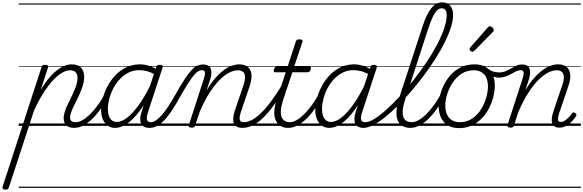

<svg xmlns="http://www.w3.org/2000/svg" viewBox="-158 -1062 4921 1620"><path d="M-114 538Q-127 538 -133.5 531.5Q-140 525 -136 513L192 -494Q196 -506 202 -510.5Q208 -515 221 -515Q238 -515 244.5 -509.5Q251 -504 247 -492L185 -303Q231 -379 276 -426.5Q321 -474 364 -496.5Q407 -519 446 -519Q482 -519 505 -506.5Q528 -494 540 -470Q552 -446 552 -411Q552 -376 540 -338Q528 -300 510.5 -261.5Q493 -223 475 -187.5Q457 -152 445 -122Q433 -92 433 -71Q433 -50 445 -40.5Q457 -31 481 -31Q490 -31 494 -23.5Q498 -16 496 -7Q494 2 487 9.5Q480 17 468 17Q424 17 401.5 -4.5Q379 -26 379 -66Q379 -92 390.5 -125Q402 -158 419.5 -193.5Q437 -229 454.5 -266Q472 -303 484 -338.5Q496 -374 496 -405Q496 -435 480.5 -452Q465 -469 431 -469Q401 -469 364.5 -447.5Q328 -426 288 -383Q248 -340 207.5 -276.5Q167 -213 129 -129L-83 519Q-86 529 -92.5 533.5Q-99 538 -114 538ZM0 513H635V523H0ZM0 -20H635V0H0ZM0 -505H635V-500H0ZM0 -1033H635V-1023H0Z M467 17Q457 17 452 9.5Q447 2 448.5 -7Q450 -16 458.5 -23.5Q467 -31 482 -31Q509 -31 540.5 -49.5Q572 -68 605 -101Q638 -134 670 -179Q702 -224 731 -277Q736 -287 745 -286Q754 -285 760 -278.5Q766 -272 762 -262Q731 -200 695.5 -149Q660 -98 622.5 -61Q585 -24 546 -3.5Q507 17 467 17ZM635 513V523ZM635 -20V0ZM635 -505V-500ZM635 -1033V-1023Z M814 17Q778 17 751.5 -1.5Q725 -20 710 -54.5Q695 -89 695 -136Q695 -180 709 -232Q723 -284 749.5 -334.5Q776 -385 816 -427Q856 -469 908 -494Q960 -519 1024 -519Q1061 -519 1100.5 -506Q1140 -493 1172 -470L1159 -427Q1116 -453 1081.5 -461.5Q1047 -470 1017 -470Q967 -470 925 -448.5Q883 -427 850.5 -391.5Q818 -356 796 -312.5Q774 -269 763 -224.5Q752 -180 752 -141Q752 -109 760.5 -84.5Q769 -60 786 -46.5Q803 -33 828 -33Q867 -33 914 -68.5Q961 -104 1013 -176Q1065 -248 1117 -356L1133 -318Q1076 -199 1020 -125Q964 -51 912 -17Q860 17 814 17ZM1102 17Q1075 17 1057.5 7Q1040 -3 1032 -21.5Q1024 -40 1025.5 -65Q1027 -90 1037 -121L1159 -494Q1163 -506 1170 -510.5Q1177 -515 1190 -515Q1207 -515 1212.5 -508Q1218 -501 1213 -489L1092 -120Q1076 -72 1082 -51.5Q1088 -31 1116 -31Q1126 -31 1130 -23.5Q1134 -16 1132.5 -7Q1131 2 1123.5 9.5Q1116 17 1102 17ZM635 513H1270V523H635ZM635 -20H1270V0H635ZM635 -505H1270V-500H635ZM635 -1033H1270V-1023H635Z M1103 17Q1092 17 1088 9.5Q1084 2 1086.5 -7Q1089 -16 1097 -23.5Q1105 -31 1117 -31Q1134 -31 1155.5 -44.5Q1177 -58 1202 -85.5Q1227 -113 1257 -157Q1287 -201 1321 -262Q1367 -344 1400.5 -394.5Q1434 -445 1459.5 -472Q1485 -499 1508.5 -508.5Q1532 -518 1557 -518Q1567 -518 1569.5 -510.5Q1572 -503 1569 -494Q1566 -485 1560 -477.5Q1554 -470 1547 -470Q1532 -470 1516.5 -462Q1501 -454 1481.5 -431.5Q1462 -409 1433.5 -365Q1405 -321 1364 -250Q1322 -173 1286.5 -121Q1251 -69 1220 -39Q1189 -9 1160.5 4Q1132 17 1103 17ZM1270 513H1370V523H1270ZM1270 -20H1370V0H1270ZM1270 -505H1370V-500H1270ZM1270 -1033H1370V-1023H1270Z M1886 17Q1859 17 1841.5 7Q1824 -3 1816 -21.5Q1808 -40 1810 -66Q1812 -92 1822 -124L1896 -343Q1910 -384 1909.5 -412Q1909 -440 1894 -454.5Q1879 -469 1848 -469Q1816 -469 1777.5 -450Q1739 -431 1696.5 -389Q1654 -347 1610.5 -280Q1567 -213 1526 -116L1489 -4Q1487 6 1480.5 10.5Q1474 15 1459 15Q1447 15 1439 10Q1431 5 1435 -6L1563 -401Q1574 -436 1570.5 -453Q1567 -470 1546 -470Q1536 -470 1531.5 -477.5Q1527 -485 1528.5 -494Q1530 -503 1537.5 -510.5Q1545 -518 1557 -518Q1581 -518 1596.5 -509.5Q1612 -501 1619 -485.5Q1626 -470 1625.5 -448Q1625 -426 1618 -400L1585 -299Q1621 -360 1657.5 -402Q1694 -444 1729.5 -470Q1765 -496 1798.5 -507.5Q1832 -519 1860 -519Q1902 -519 1929.5 -499.5Q1957 -480 1963 -439Q1969 -398 1948 -334L1876 -122Q1860 -74 1865 -52.5Q1870 -31 1901 -31Q1910 -31 1914 -23.5Q1918 -16 1916.5 -7Q1915 2 1907.5 9.5Q1900 17 1886 17ZM1370 513H2054V523H1370ZM1370 -20H2054V0H1370ZM1370 -505H2054V-500H1370ZM1370 -1033H2054V-1023H1370Z M1886 17Q1876 17 1871 9.5Q1866 2 1867.5 -7Q1869 -16 1877.5 -23.5Q1886 -31 1901 -31Q1930 -31 1965.5 -49Q2001 -67 2042 -106Q2083 -145 2131 -209.5Q2179 -274 2235 -367Q2242 -378 2251 -377Q2260 -376 2264.5 -367.5Q2269 -359 2263 -348Q2203 -244 2152 -174Q2101 -104 2056 -62Q2011 -20 1969 -1.5Q1927 17 1886 17ZM2054 513V523ZM2054 -20V0ZM2054 -505V-500ZM2054 -1033V-1023Z M2275 17Q2233 17 2206.5 -1Q2180 -19 2167 -50.5Q2154 -82 2156.5 -125Q2159 -168 2176 -219L2253 -452H2166Q2155 -452 2152.5 -458.5Q2150 -465 2154 -477Q2158 -489 2164 -494.5Q2170 -500 2180 -500H2269L2337 -709Q2341 -721 2347.5 -725.5Q2354 -730 2368 -730Q2385 -730 2391 -724Q2397 -718 2393 -706L2324 -500H2451Q2462 -500 2464 -494Q2466 -488 2463 -476Q2459 -463 2453 -457.5Q2447 -452 2436 -452H2309L2231 -219Q2215 -168 2212 -132.5Q2209 -97 2218 -74.5Q2227 -52 2245 -41.5Q2263 -31 2286 -31Q2296 -31 2301 -23.5Q2306 -16 2305 -7Q2304 2 2296.5 9.5Q2289 17 2275 17ZM2054 513H2442V523H2054ZM2054 -20H2442V0H2054ZM2054 -505H2442V-500H2054ZM2054 -1033H2442V-1023H2054Z M2273 17Q2263 17 2258 9.5Q2253 2 2254.5 -7Q2256 -16 2264.5 -23.5Q2273 -31 2288 -31Q2315 -31 2346.5 -49.5Q2378 -68 2411 -101Q2444 -134 2476 -179Q2508 -224 2537 -277Q2542 -287 2551 -286Q2560 -285 2566 -278.5Q2572 -272 2568 -262Q2537 -200 2501.5 -149Q2466 -98 2428.5 -61Q2391 -24 2352 -3.5Q2313 17 2273 17ZM2441 513V523ZM2441 -20V0ZM2441 -505V-500ZM2441 -1033V-1023Z M2621 17Q2585 17 2558.5 -1.5Q2532 -20 2517 -54.5Q2502 -89 2502 -136Q2502 -180 2516 -232Q2530 -284 2556.5 -334.5Q2583 -385 2623 -427Q2663 -469 2715 -494Q2767 -519 2831 -519Q2868 -519 2907.5 -506Q2947 -493 2979 -470L2966 -427Q2923 -453 2888.5 -461.5Q2854 -470 2824 -470Q2774 -470 2732 -448.5Q2690 -427 2657.5 -391.5Q2625 -356 2603 -312.5Q2581 -269 2570 -224.5Q2559 -180 2559 -141Q2559 -109 2567.5 -84.5Q2576 -60 2593 -46.5Q2610 -33 2635 -33Q2674 -33 2721 -68.5Q2768 -104 2820 -176Q2872 -248 2924 -356L2940 -318Q2883 -199 2827 -125Q2771 -51 2719 -17Q2667 17 2621 17ZM2909 17Q2882 17 2864.5 7Q2847 -3 2839 -21.5Q2831 -40 2832.5 -65Q2834 -90 2844 -121L2966 -494Q2970 -506 2977 -510.5Q2984 -515 2997 -515Q3014 -515 3019.5 -508Q3025 -501 3020 -489L2899 -120Q2883 -72 2889 -51.5Q2895 -31 2923 -31Q2933 -31 2937 -23.5Q2941 -16 2939.5 -7Q2938 2 2930.5 9.5Q2923 17 2909 17ZM2442 513H3077V523H2442ZM2442 -20H3077V0H2442ZM2442 -505H3077V-500H2442ZM2442 -1033H3077V-1023H2442Z M2909 17Q2897 17 2893 9.5Q2889 2 2892 -7Q2895 -16 2903.5 -23.5Q2912 -31 2924 -31Q2955 -31 3000 -58.5Q3045 -86 3099.5 -134.5Q3154 -183 3212.5 -246.5Q3271 -310 3328.5 -383Q3386 -456 3437 -531.5Q3488 -607 3527 -680.5Q3566 -754 3588.5 -819Q3611 -884 3611 -934Q3611 -947 3619 -953.5Q3627 -960 3637.5 -960Q3648 -960 3656.5 -953.5Q3665 -947 3665 -934Q3665 -888 3646 -829Q3627 -770 3593.5 -703Q3560 -636 3515 -565Q3470 -494 3417.5 -424Q3365 -354 3309 -289Q3253 -224 3196.5 -168Q3140 -112 3087.5 -70.5Q3035 -29 2989.5 -6Q2944 17 2909 17ZM3077 513V523ZM3077 -20V0ZM3077 -505V-500ZM3077 -1033V-1023Z M3302 17Q3250 17 3220 -12.5Q3190 -42 3187 -98Q3184 -154 3209 -232L3405 -832Q3440 -942 3480.5 -992Q3521 -1042 3573 -1042Q3603 -1042 3623.5 -1028.5Q3644 -1015 3654.5 -991Q3665 -967 3665 -935Q3665 -923 3656.5 -916.5Q3648 -910 3637.5 -910Q3627 -910 3619 -916.5Q3611 -923 3611 -935Q3611 -953 3606.5 -965.5Q3602 -978 3593 -985Q3584 -992 3569 -992Q3548 -992 3529.5 -974Q3511 -956 3492.5 -917Q3474 -878 3453 -814L3260 -220Q3239 -155 3239.5 -113Q3240 -71 3259.5 -51Q3279 -31 3316 -31Q3327 -31 3331.5 -23.5Q3336 -16 3334 -7Q3332 2 3323.5 9.5Q3315 17 3302 17ZM3077 513H3471V523H3077ZM3077 -20H3471V0H3077ZM3077 -505H3471V-500H3077ZM3077 -1033H3471V-1023H3077Z M3303 17Q3293 17 3288 9.5Q3283 2 3284.5 -7Q3286 -16 3294.5 -23.5Q3303 -31 3318 -31Q3345 -31 3376.5 -49.5Q3408 -68 3441 -101Q3474 -134 3506 -179Q3538 -224 3567 -277Q3572 -287 3581 -286Q3590 -285 3596 -278.5Q3602 -272 3598 -262Q3567 -200 3531.5 -149Q3496 -98 3458.5 -61Q3421 -24 3382 -3.5Q3343 17 3303 17ZM3471 513V523ZM3471 -20V0ZM3471 -505V-500ZM3471 -1033V-1023Z M3715 19Q3659 19 3620.5 -4.5Q3582 -28 3562.5 -70.5Q3543 -113 3543 -168Q3543 -222 3562 -283Q3581 -344 3619 -398Q3657 -452 3713.5 -485.5Q3770 -519 3846 -519Q3901 -519 3939 -497Q3977 -475 3997 -434.5Q4017 -394 4017 -340Q4017 -298 4005.5 -249.5Q3994 -201 3970.5 -153.5Q3947 -106 3910.5 -67Q3874 -28 3825.5 -4.5Q3777 19 3715 19ZM3721 -31Q3780 -31 3825 -61Q3870 -91 3899.5 -137.5Q3929 -184 3944 -236.5Q3959 -289 3959 -333Q3959 -376 3945.5 -406Q3932 -436 3905 -452.5Q3878 -469 3839 -469Q3781 -469 3736.5 -440Q3692 -411 3661.5 -365Q3631 -319 3615 -267Q3599 -215 3599 -171Q3599 -128 3613.5 -96.5Q3628 -65 3655 -48Q3682 -31 3721 -31ZM3471 513H4072V523H3471ZM3471 -20H4072V0H3471ZM3471 -505H4072V-500H3471ZM3471 -1033H4072V-1023H3471Z M4049 -407Q4033 -407 4013 -412.5Q3993 -418 3974.5 -427Q3956 -436 3942 -447Q3933 -454 3931.5 -462.5Q3930 -471 3933 -477.5Q3936 -484 3943 -486Q3950 -488 3959 -481Q3987 -462 4010.5 -456.5Q4034 -451 4054 -451Q4083 -451 4107.5 -461.5Q4132 -472 4154 -484.5Q4176 -497 4198.5 -507.5Q4221 -518 4245 -518Q4255 -518 4259.5 -510.5Q4264 -503 4262.5 -494Q4261 -485 4254 -477.5Q4247 -470 4235 -470Q4217 -470 4197 -460.5Q4177 -451 4155 -438Q4133 -425 4106.5 -416Q4080 -407 4049 -407ZM4073 513V523ZM4073 -20V0ZM4073 -505V-500ZM4073 -1033V-1023Z M3827 -625Q3821 -625 3812.5 -632Q3804 -639 3804 -646Q3804 -650 3805.5 -654Q3807 -658 3811 -663L3955 -827Q3960 -834 3965 -837Q3970 -840 3975 -840Q3982 -840 3990 -835Q3998 -830 4003 -822.5Q4008 -815 4008 -808Q4008 -803 4006.5 -799.5Q4005 -796 4000 -792L3845 -634Q3835 -625 3827 -625Z M4148 15Q4136 15 4128.5 10Q4121 5 4124 -6L4252 -401Q4263 -436 4259.5 -453Q4256 -470 4235 -470Q4225 -470 4221 -477.5Q4217 -485 4218.5 -494Q4220 -503 4227.5 -510.5Q4235 -518 4246 -518Q4271 -518 4286.5 -509.5Q4302 -501 4309 -485.5Q4316 -470 4315 -448Q4314 -426 4307 -400L4274 -299Q4310 -360 4347 -402Q4384 -444 4419.5 -470Q4455 -496 4488.5 -507.5Q4522 -519 4551 -519Q4593 -519 4619.5 -499.5Q4646 -480 4652.5 -439Q4659 -398 4637 -334L4560 -107Q4552 -81 4550.5 -64.5Q4549 -48 4554.5 -40.5Q4560 -33 4572 -33Q4590 -33 4607 -44Q4624 -55 4640 -71.5Q4656 -88 4668 -104Q4673 -112 4679 -113.5Q4685 -115 4694 -109Q4705 -102 4705.5 -95.5Q4706 -89 4702 -81Q4690 -63 4669.5 -40Q4649 -17 4621.5 -1Q4594 15 4562 15Q4537 15 4522 5.5Q4507 -4 4501 -22.5Q4495 -41 4498 -66Q4501 -91 4511 -122L4586 -343Q4600 -384 4599.5 -412Q4599 -440 4583.5 -454.5Q4568 -469 4537 -469Q4506 -469 4467.5 -450Q4429 -431 4386.5 -389Q4344 -347 4300.5 -280Q4257 -213 4215 -116L4179 -4Q4176 6 4169.5 10.5Q4163 15 4148 15ZM4072 513H4743V523H4072ZM4072 -20H4743V0H4072ZM4072 -505H4743V-500H4072ZM4072 -1033H4743V-1023H4072Z"/></svg>

Font: Playwrite IN Guides
Style: Regular
Weight: 400
Designer: Veronika Burian, José Scaglione
Foundry: TypeTogether
Version: Version 1.003